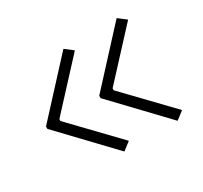

<svg xmlns="http://www.w3.org/2000/svg" viewBox="-106 -636 797 755"><g transform="rotate(-30 293.0 -259.0)"><path d="M261.7 -24.4 43.9 -252.9V-263.7L255.9 -494.1L292 -466.3L104 -262.7V-253.9L297.9 -52.2ZM503.4 -24.4 285.6 -252.9V-263.7L497.6 -494.1L533.7 -466.3L345.7 -262.7V-253.9L539.6 -52.2Z"/></g></svg>

Font: Cascadia Code NF ExtraLight
Style: Regular
Weight: 200
Monospace: yes
Designer: Aaron Bell
Foundry: Saja Typeworks
Version: Version 2404.023; ttfautohint (v1.8.4)